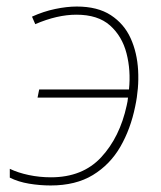

<svg xmlns="http://www.w3.org/2000/svg" viewBox="-20 -558 492 588"><path d="M135 10Q102 10 69 4.5Q36 -1 10 -14V-41Q35 -29 68 -22Q101 -15 136 -15Q233 -15 290 -76.5Q347 -138 368 -235Q371 -247 372 -259H95L100 -284H375Q381 -342 367.5 -394.5Q354 -447 317 -480Q280 -513 214 -513Q155 -513 88 -484L78 -507Q113 -523 149 -530.5Q185 -538 215 -538Q279 -538 319.5 -511.5Q360 -485 380 -441Q400 -397 403 -342.5Q406 -288 394 -232Q380 -163 348.5 -108.5Q317 -54 264.5 -22Q212 10 135 10Z"/></svg>

Font: Noto Sans Thin
Style: Italic
Weight: 100
Italic angle: -12°
Designer: Monotype Design Team
Foundry: Monotype Imaging Inc.
Version: Version 2.013; ttfautohint (v1.8.4.7-5d5b)